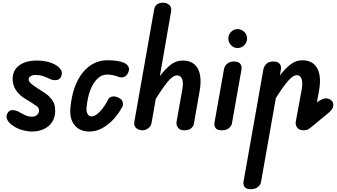

<svg xmlns="http://www.w3.org/2000/svg" viewBox="-20 -948 2454 1397"><path d="M211 9Q182 9 145.8 -0.5Q109.5 -10 81 -29Q44 -52.5 32.5 -77.8Q21 -103 35.5 -126Q48 -148.5 75 -146.8Q102 -145 123.5 -130.5Q134 -124 159.8 -111.5Q185.5 -99 212 -99Q238 -99 251 -113.2Q264 -127.5 264 -143Q264 -154.5 259.8 -161.8Q255.5 -169 246 -176.5Q231.5 -187 209.8 -200.8Q188 -214.5 163 -229.5Q120.5 -255 96.2 -291.5Q72 -328 72 -373.5Q72 -436.5 119.5 -472Q167 -507.5 250 -507.5Q279 -507.5 311.5 -501.8Q344 -496 373.5 -481.5Q409.5 -464 423.5 -439.5Q437.5 -415 422.5 -386.5Q410.5 -365.5 385 -364.8Q359.5 -364 334 -377.5Q318 -386 293 -394.2Q268 -402.5 240.5 -402.5Q216.5 -402.5 202.5 -393.5Q188.5 -384.5 188.5 -370.5Q188.5 -355.5 204.5 -341.2Q220.5 -327 250.5 -307.5Q274 -292 298.2 -276.8Q322.5 -261.5 336.5 -247Q356 -228.5 368.8 -205.5Q381.5 -182.5 381.5 -139.5Q381.5 -96 360.5 -62.2Q339.5 -28.5 301.2 -9.8Q263 9 211 9Z M631.5 9Q559.5 9 522 -38Q484.5 -85 492.5 -164.5Q499.5 -243 521.5 -306.8Q543.5 -370.5 578.8 -415.8Q614 -461 660 -485.2Q706 -509.5 760 -509.5Q797.5 -509.5 828 -505.5Q858.5 -501.5 882 -491.5Q891.5 -488 902.2 -478.8Q913 -469.5 917.5 -454.8Q922 -440 912 -418Q901.5 -395.5 881.8 -388Q862 -380.5 838.5 -390Q818 -398 797.8 -401.8Q777.5 -405.5 760 -405.5Q720.5 -405.5 689 -375.8Q657.5 -346 637 -292Q616.5 -238 609.5 -164.5Q607 -138 616.8 -119.5Q626.5 -101 644.5 -101Q672.5 -101 705.8 -135Q739 -169 768.5 -227Q775.5 -241.5 797.2 -245.5Q819 -249.5 844 -236.5Q868.5 -225 872.8 -204.2Q877 -183.5 871 -172.5Q825.5 -88.5 761.5 -39.8Q697.5 9 631.5 9Z M1016 0Q1000.5 0 985.5 -6.8Q970.5 -13.5 962.2 -27.2Q954 -41 957.5 -62L1101.5 -878.5Q1106.5 -906.5 1124.8 -917.5Q1143 -928.5 1165.5 -928.5Q1193 -928.5 1211.5 -912.2Q1230 -896 1225 -865L1143 -394Q1182 -445.5 1221.5 -476.5Q1261 -507.5 1308.5 -507.5Q1362 -507.5 1393.5 -481Q1425 -454.5 1435 -404.2Q1445 -354 1432 -282L1390 -43.5Q1387.5 -30 1371.5 -15Q1355.5 0 1319.5 0Q1288.5 0 1274.8 -19.8Q1261 -39.5 1264.5 -61.5L1307 -300Q1312.5 -329 1310 -351.5Q1307.5 -374 1297.2 -386.8Q1287 -399.5 1268 -399.5Q1238.5 -399.5 1200.2 -353.2Q1162 -307 1113.5 -228.5L1083 -55.5Q1079 -30 1059 -15Q1039 0 1016 0Z M1593 0Q1560 0 1548.5 -16.5Q1537 -33 1540.5 -55L1610 -446Q1611.5 -455 1618.8 -468Q1626 -481 1641.5 -490.8Q1657 -500.5 1684 -500.5Q1714 -500.5 1727.8 -484.2Q1741.5 -468 1736.5 -439.5L1667 -47.5Q1665 -34 1647.2 -17Q1629.5 0 1593 0ZM1708.5 -598.5Q1681.5 -598.5 1661.5 -619Q1641.5 -639.5 1641.5 -668Q1641.5 -695.5 1661.2 -716Q1681 -736.5 1708.5 -736.5Q1735 -736.5 1756.2 -717Q1777.5 -697.5 1777.5 -668Q1777.5 -639.5 1757.2 -619Q1737 -598.5 1708.5 -598.5Z M1803.5 428.5Q1772.5 428.5 1760.2 412.8Q1748 397 1752 373.5L1897 -447Q1899 -455.5 1906 -468.2Q1913 -481 1928.2 -490.8Q1943.5 -500.5 1969 -500.5Q1999.5 -500.5 2014 -484.5Q2028.5 -468.5 2023.5 -440.5L2016.5 -399Q2055 -449.5 2094.2 -479.5Q2133.5 -509.5 2180 -509.5Q2231.5 -509.5 2263 -482.8Q2294.5 -456 2304.2 -405.5Q2314 -355 2300.5 -283L2285.5 -202L2301.5 -214.5Q2316 -222.5 2329 -227.5Q2342 -232.5 2354.5 -232Q2377.5 -230.5 2392.8 -215.8Q2408 -201 2404.5 -177Q2403 -163 2392.8 -149.5Q2382.5 -136 2366 -123L2247 -25Q2236.5 -15.5 2223.2 -7.8Q2210 0 2188 0Q2156.5 0 2142.2 -20Q2128 -40 2132 -62.5L2176 -301Q2181 -330.5 2178.8 -353Q2176.5 -375.5 2166.5 -388.2Q2156.5 -401 2140.5 -401Q2111 -401 2072.8 -355.5Q2034.5 -310 1987 -234L1878.5 380.5Q1875.5 396.5 1856.8 412.5Q1838 428.5 1803.5 428.5Z"/></svg>

Font: Edu AU VIC WA NT Hand SemiBold
Style: Regular
Weight: 600
Version: Version 1.001